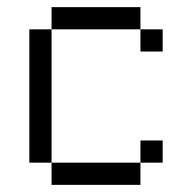

<svg xmlns="http://www.w3.org/2000/svg" viewBox="-20 -520 540 540"><path d="M437.5 -62.5V-125H375V-62.5H125V0H375V-62.5ZM437.5 -375V-437.5H375V-375ZM125 -62.5Q125 -62.5 125 -437.5H62.5Q62.5 -437.5 62.5 -62.5ZM125 -437.5H375V-500H125Z"/></svg>

Font: UnifontExMono
Style: Regular
Weight: 500
Version: Version 15.0.06